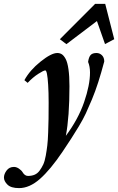

<svg xmlns="http://www.w3.org/2000/svg" viewBox="-95 -697 606 986"><path d="M246.1 -470.2 212.4 -495.6 393.6 -677.2H445.3L491.7 -495.6L444.3 -470.7L402.8 -588.9ZM2.9 269Q-38.6 269 -56.6 251.2Q-74.7 233.4 -74.7 214.8Q-74.7 196.8 -61 178.5Q-47.4 160.2 -23.4 160.2Q-10.7 160.2 2.2 168.9Q15.1 177.7 21 187.5Q32.2 206.5 48.8 206.5Q67.9 206.5 82.8 200.2Q97.7 193.8 108.4 179.2Q119.1 164.6 127 147.9Q134.8 131.3 139.9 103Q145 74.7 147.9 49.8Q150.9 24.9 152.3 -15.4Q153.8 -55.7 154.3 -87.6Q154.8 -119.6 154.8 -169.4Q154.8 -223.1 152.3 -261.5Q149.9 -299.8 146.2 -317.6Q142.6 -335.4 137.7 -335.4Q128.9 -335.4 101.3 -317.6Q73.7 -299.8 46.9 -271.5L30.3 -285.2Q58.1 -336.4 113.3 -380.6Q168.5 -424.8 199.2 -424.8Q212.4 -424.8 222.7 -418.2Q232.9 -411.6 242.2 -394.3Q251.5 -377 256.6 -341.6Q261.7 -306.2 261.7 -254.4Q261.7 -97.2 243.2 0.5Q306.6 -84.5 336.9 -172.4Q367.2 -260.3 367.2 -324.7Q367.2 -355.5 357.4 -378.9Q360.8 -403.3 370.1 -414.1Q379.4 -424.8 400.4 -424.8Q417 -424.8 428.7 -413.1Q440.4 -401.4 440.4 -381.3Q424.8 -322.8 409.7 -275.4Q394.5 -228 377 -186Q359.4 -144 345.7 -114.5Q332 -85 309.1 -46.9Q286.1 -8.8 271.2 13.9Q256.3 36.6 226.6 81.5Q163.6 174.8 110.1 221.9Q56.6 269 2.9 269Z"/></svg>

Font: Elstob 18pt ExtraBold
Style: Italic
Weight: 800
Italic angle: -20°
Designer: Peter S. Baker
Version: Version 1.015